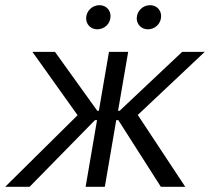

<svg xmlns="http://www.w3.org/2000/svg" viewBox="-56 -720 809 740"><path d="M-36 0H58L310 -257H318L274 0H348L392 -257H400L564 0H658L475 -277L733 -520H646L405 -293H399L438 -520H364L325 -293H319L156 -520H69L243 -276ZM319 -607C346 -607 370 -628 370 -658C370 -681 353 -700 327 -700C300 -700 276 -678 276 -649C276 -626 294 -607 319 -607ZM514 -607C541 -607 565 -628 565 -658C565 -681 548 -700 522 -700C495 -700 471 -678 471 -649C471 -626 489 -607 514 -607Z"/></svg>

Font: Fixel Display 20240404
Style: Italic
Weight: 400
Italic angle: -10°
Designer: AlfaBravo + MacPaw
Foundry: Kyrylo Tkachov, Marchela Mozhyna, Serhii Makarenko, Maria Weinstein, Zakhar Kryvoshyya
Version: Version 1.211;Glyphs 3.2 (3225)